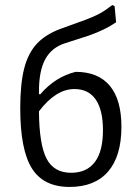

<svg xmlns="http://www.w3.org/2000/svg" viewBox="-20 -731 540 759"><path d="M460 -230Q460 -114 407.5 -53Q355 8 255 8Q152 8 106 -65.5Q60 -139 60 -303Q60 -399 75.5 -460Q91 -521 126 -558.5Q161 -596 222 -618L316 -652Q349 -664 373 -677Q397 -690 424 -711L433 -707L439 -643Q396 -613 330 -590L237 -560Q184 -543 159 -497Q134 -451 134 -370V-359L139 -358Q198 -427 279 -447Q368 -447 414 -392Q460 -337 460 -230ZM387 -216Q387 -296 358.5 -337.5Q330 -379 274 -379Q201 -379 134 -291Q135 -160 164 -104Q193 -48 261 -48Q323 -48 355 -90.5Q387 -133 387 -216Z"/></svg>

Font: Alegreya Sans
Style: Regular
Weight: 400
Designer: Juan Pablo del Peral
Foundry: Huerta Tipografica
Version: Version 2.008; ttfautohint (v1.6)